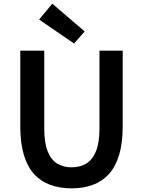

<svg xmlns="http://www.w3.org/2000/svg" viewBox="-20 -1016 780 1050"><path d="M371 14Q307 14 255 -5Q203 -24 166.5 -64Q130 -104 110.5 -169Q91 -234 91 -324V-739H222V-314Q222 -235 241 -188Q260 -141 293.5 -121Q327 -101 371 -101Q417 -101 451 -121Q485 -141 504.5 -188Q524 -235 524 -314V-739H651V-324Q651 -234 631.5 -169Q612 -104 575.5 -64Q539 -24 487.5 -5Q436 14 371 14ZM385 -778 194 -909 266 -996 443 -844Z"/></svg>

Font: Noto Sans SC SemiBold
Style: Regular
Weight: 600
Designer: Ryoko NISHIZUKA 西塚涼子 (kana, bopomofo & ideographs); Paul D. Hunt (Latin, Greek & Cyrillic); Sandoll Communications 산돌커뮤니
Foundry: Adobe
Version: Version 2.004-H2;hotconv 1.0.118;makeotfexe 2.5.65603